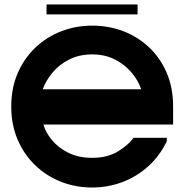

<svg xmlns="http://www.w3.org/2000/svg" viewBox="-20 -824 820 854"><path d="M750 -350V-270H173Q183 -235 211 -201Q239 -167 284 -144.5Q329 -122 390 -122Q459 -122 505.5 -151Q552 -180 574 -211H722V-196Q691 -131 639.5 -84.5Q588 -38 524 -14Q460 10 390 10Q315 10 250 -16Q185 -42 135.5 -90Q86 -138 58 -204Q30 -270 30 -350Q30 -432 58.5 -498Q87 -564 136.5 -611.5Q186 -659 251.5 -684.5Q317 -710 390 -710Q464 -710 529 -685Q594 -660 644 -612.5Q694 -565 722 -499Q750 -433 750 -350ZM170 -427H608Q595 -466 565 -501.5Q535 -537 491 -559.5Q447 -582 390 -582Q332 -582 287 -559Q242 -536 213 -500.5Q184 -465 170 -427ZM187 -760V-804H592V-760Z"/></svg>

Font: Vina Sans
Style: Regular
Weight: 400
Designer: Andree Nguyen
Foundry: Nguyen Type Foundry
Version: Version 1.002; ttfautohint (v1.8.4.7-5d5b);gftools[0.9.28]